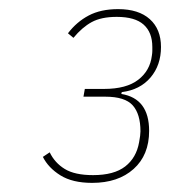

<svg xmlns="http://www.w3.org/2000/svg" viewBox="-20 -724 373 421"><path d="M208 -529Q257 -529 283 -549Q309 -569 313 -602Q314 -608 314 -612.5Q314 -617 314 -621Q314 -653 295 -670Q276 -687 236 -687Q202 -687 181 -675.5Q160 -664 141 -641L129 -651Q148 -676 174.5 -690Q201 -704 239 -704Q284 -704 308.5 -682Q333 -660 333 -621Q333 -581 310 -554Q287 -527 247 -522L246 -518Q307 -508 307 -437Q307 -384 273 -353.5Q239 -323 182 -323Q139 -323 112.5 -339.5Q86 -356 74 -380L89 -390Q100 -367 122 -353.5Q144 -340 184 -340Q230 -340 254.5 -359Q279 -378 285 -412Q288 -428 288 -436Q288 -474 271 -493Q254 -512 211 -512H163L166 -529Z"/></svg>

Font: IBM Plex Sans Cond Thin
Style: Italic
Weight: 100
Width: 3
Italic angle: -11°
Designer: Mike Abbink, Paul van der Laan, Pieter van Rosmalen
Foundry: Bold Monday
Version: Version 1.3